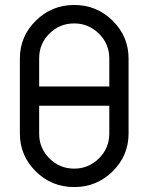

<svg xmlns="http://www.w3.org/2000/svg" viewBox="-20 -758 602 778"><path d="M501 -520.5V-217.3Q501 -127.4 436.5 -63.7Q372.1 0 280.8 0Q189 0 125 -63.5Q60.5 -127.4 60.5 -217.3V-520.5Q60.5 -610.4 125 -674.1Q189.5 -737.8 280.8 -737.8Q372.1 -737.8 436.5 -674.1Q501 -610.4 501 -520.5ZM422.9 -329.6H138.7V-215.8Q138.7 -157.7 180.2 -116.2Q221.7 -74.7 280.8 -74.7Q338.9 -74.7 380.9 -116.2Q422.4 -157.2 422.9 -215.8ZM422.9 -407.7V-522Q422.4 -580.6 380.9 -621.6Q338.9 -663.1 280.8 -663.1Q221.7 -663.1 180.2 -621.8Q138.7 -580.6 138.7 -522V-407.7Z"/></svg>

Font: NovaMono
Style: Regular
Weight: 400
Monospace: yes
Version: Version 1.2